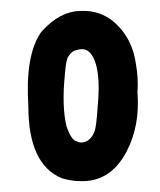

<svg xmlns="http://www.w3.org/2000/svg" viewBox="-20 -667 294 352"><path d="M58 -611Q90 -646 127 -647Q169 -649 197 -619Q223 -592 229 -551Q234 -523 232 -498Q237 -437 212 -389Q182 -332 125 -335Q112 -335 94 -340Q32 -365 32 -472Q26 -564 54 -606Q55 -608 58 -611ZM136 -407Q148 -411 154 -428Q157 -439 159 -471Q166 -542 147 -568Q137 -581 120 -575Q112 -574 105 -563Q101 -557 99 -531Q93 -472 102 -435Q111 -410 120 -408Q128 -404 136 -407Z"/></svg>

Font: Londrina Solid
Style: Regular
Weight: 400
Designer: Marcelo Magalhaes
Foundry: Marcelo Magalh„es
Version: Version 1.001 2011